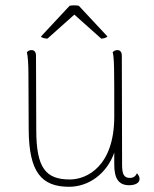

<svg xmlns="http://www.w3.org/2000/svg" viewBox="-20 -704 591 736"><path d="M162 -556 265 -648 368 -556C374 -556 386 -558 392 -564L282 -682C270 -684 259 -684 247 -682L137 -564C140 -558 156 -556 162 -556ZM505 -40C498 -24 486 -22 478 -22C456 -22 448 -35 448 -72L447 -490C447 -504 441 -512 430 -512C421 -512 416 -508 412 -504C418 -480 418 -445 418 -257C418 -68 314 -16 248 -16C156 -16 119 -59 119 -206L118 -490C118 -504 112 -512 101 -512C92 -512 87 -508 83 -504C87 -488 89 -457 89 -417L90 -207C91 -44 139 12 245 12C319 12 389 -37 418 -119V-73C418 -21 434 6 475 6C499 6 515 -3 515 -18C515 -25 512 -32 505 -40Z"/></svg>

Font: Arima Koshi Thin
Style: Regular
Weight: 250
Designer: Joana Correia and Natanael Gama
Foundry: NDISCOVER
Version: Version 1.019;PS 001.019;hotconv 1.0.88;makeotf.lib2.5.64775